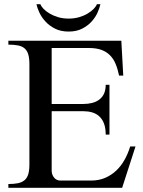

<svg xmlns="http://www.w3.org/2000/svg" viewBox="-20 -898 686 918"><path d="M460 -877.9Q456.5 -860.8 446.5 -838.1Q436.5 -815.4 418.2 -795.2Q399.9 -774.9 372.8 -761Q345.7 -747.1 308.1 -747.1Q270.5 -747.1 243.2 -761Q215.8 -774.9 197.3 -795.2Q178.7 -815.4 168.2 -838.1Q157.7 -860.8 154.3 -877.9H172.9Q176.8 -867.7 188.2 -855.7Q199.7 -843.8 217.3 -833.3Q234.9 -822.8 257.8 -815.9Q280.8 -809.1 308.1 -809.1Q335.4 -809.1 358.6 -815.9Q381.8 -822.8 399.2 -833.3Q416.5 -843.8 428 -855.7Q439.5 -867.7 443.4 -877.9ZM560.1 -703.1 569.3 -536.6H549.3Q543 -567.9 532.7 -592.5Q522.5 -617.2 505.6 -634Q488.8 -650.9 464.4 -659.7Q439.9 -668.5 404.8 -668.5H227.1V-400.9H378.9Q400.9 -400.9 420.2 -405.8Q439.5 -410.6 454.1 -421.4Q468.8 -432.1 477.1 -449.7Q485.4 -467.3 485.4 -492.7H503.4V-254.4H485.4Q485.4 -286.1 477.1 -307.6Q468.8 -329.1 454.3 -342Q439.9 -355 420.9 -360.6Q401.9 -366.2 380.9 -366.2H227.1V-78.6Q228.5 -60.5 239.7 -47.6Q251 -34.7 269 -34.7H415.5Q452.6 -34.7 482.7 -47.6Q512.7 -60.5 535.9 -82.5Q559.1 -104.5 575.7 -134.3Q592.3 -164.1 602.5 -197.8H627.9L564 0H20V-18.1Q47.4 -18.1 66.7 -22.2Q85.9 -26.4 97.9 -36.9Q109.9 -47.4 115.2 -65.4Q120.6 -83.5 120.6 -111.8V-591.3Q120.6 -619.6 115.2 -637.7Q109.9 -655.8 97.9 -666.3Q85.9 -676.8 66.7 -680.7Q47.4 -684.6 20 -684.6V-703.1Z"/></svg>

Font: Khmer Busra Bunong
Style: Regular
Weight: 400
Designer: D. Kanjahn
Version: Version 7.100; 2014